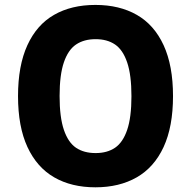

<svg xmlns="http://www.w3.org/2000/svg" viewBox="-20 -770 795 799"><path d="M55 -370Q55 -497 94 -582Q133 -667 205 -708.2Q277 -749.5 377 -749.5Q477 -749.5 549.2 -708.2Q621.5 -667 660.8 -582Q700 -497 700 -370Q700 -243 660.8 -158.2Q621.5 -73.5 549 -32Q476.5 9.5 377 9.5Q277.5 9.5 205.5 -32Q133.5 -73.5 94.2 -158.2Q55 -243 55 -370ZM527 -369.5Q527 -458 509.2 -510.2Q491.5 -562.5 458.8 -584.8Q426 -607 378 -607Q329.5 -607 296.5 -584.8Q263.5 -562.5 245.8 -510.5Q228 -458.5 228 -370.5Q228 -282 245.8 -229.8Q263.5 -177.5 296.2 -155.2Q329 -133 378 -133Q426 -133 458.8 -155.2Q491.5 -177.5 509.2 -229.5Q527 -281.5 527 -369.5Z"/></svg>

Font: Encode Sans Expanded
Style: Bold
Weight: 700
Width: 7
Designer: Multiple Designers
Foundry: Impallari Type
Version: Version 2.000